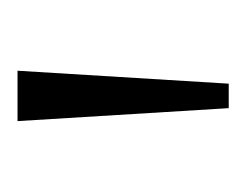

<svg xmlns="http://www.w3.org/2000/svg" viewBox="-51 -652 280 218"><g transform="rotate(-90 89.0 -543.0)"><path d="M117.7 -663.1 103 -423.3H75.2L60.5 -663.1Z"/></g></svg>

Font: Bpm'online Open Sans Light
Style: Regular
Weight: 300
Foundry: Ascender Corporation
Version: Version 1.10